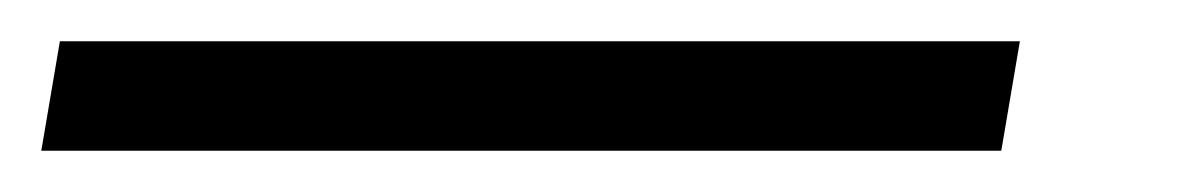

<svg xmlns="http://www.w3.org/2000/svg" viewBox="-87 45 572 93"><path d="M-67 118 -58 65H407L398 118Z"/></svg>

Font: Archivo SemiBold ExtraLight
Style: Italic
Weight: 250
Italic angle: -10°
Version: Version 2.001